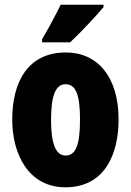

<svg xmlns="http://www.w3.org/2000/svg" viewBox="-20 -786 558 816"><path d="M420 -756V-766H238C216 -722 191 -673 159 -620V-606H278C328 -653 392 -722 420 -756ZM484 -278C484 -460 394 -563 260 -563C98 -563 32 -437 32 -278C32 -131 101 10 258 10C428 10 484 -135 484 -278ZM197 -276C197 -380 216 -428 259 -428C304 -428 320 -379 320 -278C320 -176 304 -125 259 -125C216 -125 197 -177 197 -276Z"/></svg>

Font: Noto Sans Bengali ExtraCondensed Black
Style: Regular
Weight: 900
Width: 2
Designer: Joana Ranito - Universal Thirst; Jelle Bosma - Monotype Design Team
Foundry: Universal Thirst ehf.
Version: Version 3.000